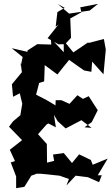

<svg xmlns="http://www.w3.org/2000/svg" viewBox="-20 -944 581 1000"><path d="M458 -308 489 -370 442 -443 412 -429 383 -448 342 -403 300 -422H270L269 -395L224 -422L168 -451L184 -512L210 -520L213 -605L279 -556C299 -581 319 -607 340 -632L418 -577L456 -570L460 -623L519 -557L531 -686L521 -741L445 -721L437 -722L362 -671L312 -732V-672L245 -744L247 -712L174 -714L123 -681V-674L41 -693L98 -647L88 -600L87 -622L94 -568L42 -505L48 -440L83 -458L96 -404L86 -344L48 -312L27 -284L95 -214L31 -164L58 -105L36 -98L64 -25V36L107 29L143 -29L170 -39H193L290 -29L339 -12L326 22L374 -29L438 -21L496 5L510 -31H489L541 -118L463 -86L453 -111L392 -140L355 -95L312 -147L256 -139L262 -106L225 -97L224 -194L178 -245L223 -296L232 -301L271 -281L261 -346L280 -313L322 -275L404 -318L457 -278L420 -281ZM317 -903 279 -881 270 -805 285 -817 228 -745 285 -713 319 -714 350 -747 346 -848 404 -880 398 -906 491 -924 447 -889 340 -873 281 -923Z"/></svg>

Font: Asimov Aggro
Style: Condensed
Weight: 500
Designer: Google
Version: Version 2.000980; 2014